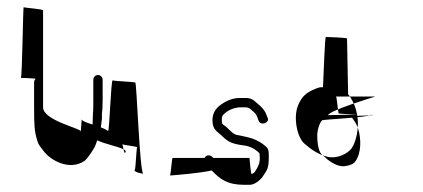

<svg xmlns="http://www.w3.org/2000/svg" viewBox="-20 -507 1179 535"><path d="M38 -290C38 -290 81 -289 79 -287C77 -285 75 -282 75 -278V-208C75 -157 76 -140 84 -115C87 -103 93 -98 100 -88C120 -60 174 -30 216 -59C222 -64 231 -76 242 -94C245 -98 247 -106 251 -116C271 -106 309 -99 324 -91C323 -97 322 -102 321 -105C328 -102 364 -99 362 -96C360 -92 358 -39 356 -35C350 -28 372 -24 379 -23C369 -32 361 -275 357 -277C353 -279 299 -281 294 -283C289 -285 285 -138 281 -142C277 -145 270 -149 261 -152L264 -176V-190C265 -197 266 -209 266 -228V-285C266 -292 260 -298 253 -298C246 -298 240 -292 240 -285V-228C240 -210 240 -198 239 -192L238 -160C223 -165 209 -169 208 -174C207 -178 206 -134 204 -142C202 -150 100 -172 100 -208V-478C100 -482 48 -485 46 -487C44 -489 42 -290 38 -290ZM324 -91C326 -83 328 -77 330 -84C331 -86 329 -89 324 -91ZM379 -23C381 -23 382 -23 379 -23Z M454 -18C468 -19 534 -24 570 -32C593 -8 613 8 661 8H675C689 8 702 -3 710 -12C725 -35 729 -36 729 -72C729 -91 728 -94 712 -106C688 -123 668 -125 640 -131C628 -133 616 -150 607 -156C600 -161 598 -161 598 -173C598 -179 599 -183 601 -186C612 -198 627 -206 647 -208H662C676 -208 677 -203 686 -196C695 -189 696 -183 700 -172C706 -154 732 -166 726 -178L720 -193C716 -201 708 -210 698 -218C689 -225 686 -232 668 -234H648C628 -234 609 -226 591 -212C579 -202 572 -189 572 -172C572 -144 586 -141 601 -126C615 -112 627 -106 658 -102C676 -100 691 -92 703 -80C703 -78 704 -73 704 -67C704 -51 699 -42 690 -28C689 -26 686 -25 682 -22C678 -19 676 -67 675 -67H574C567 -77 554 -76 550 -67H461C459 -67 456 -23 454 -18ZM454 -18C451 -18 451 -18 454 -18Z M810 -212C820 -236 830 -248 860 -260C865 -262 870 -264 876 -264H880C882 -300 885 -404 888 -404C892 -404 945 -402 947 -400L950 -244C952 -242 954 -240 955 -238H916C919 -238 922 -189 924 -191C924 -190 947 -189 975 -188C982 -152 972 -111 960 -94C948 -78 919 -64 893 -70C867 -76 845 -92 828 -107C808 -124 797 -179 810 -212ZM879 -252C879 -252 878 -252 878 -252C878 -252 879 -252 879 -252ZM955 -238H1026C1026 -238 899 -200 894 -186C882 -186 987 -188 975 -188C971 -208 966 -221 955 -238ZM864 -131C864 -101 869 -83 878 -75C884 -71 888 -67 892 -63C910 -49 927 -42 941 -44C955 -46 965 -50 970 -57C988 -82 986 -122 978 -148C974 -162 966 -172 958 -183C957 -184 1045 -186 1012 -187C1009 -180 881 -174 878 -172C871 -167 864 -144 864 -131Z"/></svg>

Font: FailCity
Style: Regular
Weight: 400
Version: Version 1